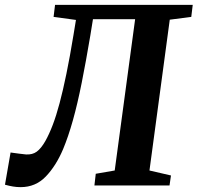

<svg xmlns="http://www.w3.org/2000/svg" viewBox="-50 -763 812 790"><path d="M332.5 -684 321.5 -616Q303.5 -509 286.2 -422.5Q269 -336 250 -268.2Q231 -200.5 209.5 -149Q180.5 -80.5 138.5 -36.8Q96.5 7 35 7Q19 7 3.8 4.5Q-11.5 2 -29.5 -3L-6.5 -135.5Q13 -133 28.5 -130.8Q44 -128.5 57 -127.5Q83.5 -126 101.2 -139Q119 -152 136.5 -182.5Q152.5 -211 167 -249Q181.5 -287 195.2 -338.5Q209 -390 223.2 -459.2Q237.5 -528.5 252.5 -620L262.5 -681L170.5 -693.5L176.5 -743H743L737 -693.5L648.5 -682L565 -61.5L653.5 -41L647.5 0H338.5L344 -48L422 -61.5L506 -684Z"/></svg>

Font: Merriweather
Style: Bold Italic
Weight: 700
Italic angle: -7.8°
Version: Version 2.101